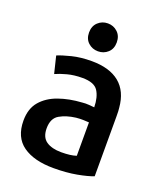

<svg xmlns="http://www.w3.org/2000/svg" viewBox="-141 -843 808 951"><g transform="rotate(20 263.5 -367.0)"><path d="M460 -16V-313Q460 -319 460 -332Q460 -345 459.5 -358.5Q459 -372 458 -376Q451 -461 398.5 -504Q346 -547 252 -547Q194 -547 148 -535.5Q102 -524 76 -513L98 -423Q122 -434 157.5 -443.5Q193 -453 237 -453Q299 -453 319.5 -421.5Q340 -390 341 -336Q331 -337 312.5 -338.5Q294 -340 277 -338Q210 -334 155 -314.5Q100 -295 67 -256.5Q34 -218 34 -155Q34 -67 92.5 -25.5Q151 16 254 16Q322 16 376 6Q430 -4 460 -16ZM342 -81Q313 -71 263 -71Q213 -71 184 -91Q155 -111 155 -158Q155 -211 190 -231Q225 -251 274 -257Q295 -259 312 -258.5Q329 -258 342 -257ZM263 -603Q293 -603 314.5 -622.5Q336 -642 336 -676Q336 -710 314.5 -730Q293 -750 263 -750Q233 -750 211.5 -730Q190 -710 190 -676Q190 -642 211.5 -622.5Q233 -603 263 -603Z"/></g></svg>

Font: Repo DemiBold
Style: Regular
Weight: 600
Designer: Stefan Peev
Foundry: Context Ltd
Version: Version 1.502